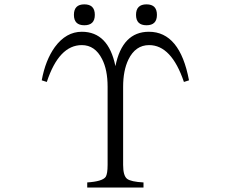

<svg xmlns="http://www.w3.org/2000/svg" viewBox="-20 -899 1040 865"><path d="M373 -54.2V-77.1Q441.4 -81.5 456.1 -102.1Q464.8 -115.7 464.8 -156.2V-507.8Q464.8 -584.5 439.9 -632.8Q408.2 -695.8 348.6 -695.8Q245.6 -695.8 190.9 -529.8L168 -537.1Q184.6 -627.9 227.1 -687Q277.8 -755.9 348.6 -755.9Q468.3 -755.9 500 -601.1Q531.2 -755.9 650.9 -755.9Q790.5 -755.9 831.5 -537.1L808.6 -529.8Q752.4 -695.8 651.9 -695.8Q590.3 -695.8 558.6 -630.9Q534.7 -581.5 534.7 -507.8V-156.2Q534.7 -106.9 552.7 -93.3Q569.8 -80.1 626.5 -77.1V-54.2ZM359.9 -879.4Q407.2 -879.4 407.2 -832Q407.2 -785.2 359.9 -785.2Q313 -785.2 313 -832Q313 -879.4 359.9 -879.4ZM640.1 -879.4Q687 -879.4 687 -832Q687 -785.2 640.1 -785.2Q592.8 -785.2 592.8 -832Q592.8 -879.4 640.1 -879.4Z"/></svg>

Font: I.Ming
Style: Regular
Weight: 400
Designer: Ichiten Fonts Project
Version: Version 6.11; Dec 27, 2019